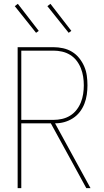

<svg xmlns="http://www.w3.org/2000/svg" viewBox="-20 -981 540 1001"><path d="M72 0V-735H259Q284 -735 309 -729.5Q334 -724 355.5 -711Q377 -698 393 -678Q409 -658 419 -635Q429 -612 432.5 -587Q436 -562 436 -536Q436 -512 432.5 -487.5Q429 -463 420 -440Q411 -417 396 -397.5Q381 -378 360 -364.5Q339 -351 315.5 -344.5Q292 -338 267 -338L452 0H430L364 -121L245 -338H91V0ZM91 -356H259Q281 -356 303.5 -361Q326 -366 345.5 -378Q365 -390 379 -408Q393 -426 401.5 -447Q410 -468 413.5 -491Q417 -514 417 -536Q417 -559 413.5 -581.5Q410 -604 401.5 -625.5Q393 -647 379 -665Q365 -683 345.5 -695Q326 -707 303.5 -712Q281 -717 259 -717H91ZM338 -810 227 -949 243 -961 352 -820ZM168 -810 57 -949 73 -961 182 -820Z"/></svg>

Font: Iosevka SS18 Thin
Style: Regular
Weight: 100
Monospace: yes
Designer: Belleve Invis
Foundry: Belleve Invis
Version: Version 25.1.1; ttfautohint (v1.8.4)